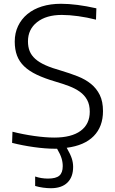

<svg xmlns="http://www.w3.org/2000/svg" viewBox="-20 -776 606 1016"><path d="M249 220Q230 220 208 217Q186 214 166 208V158Q198 169 234 169Q276 169 294 153.5Q312 138 312 103Q312 82 305.5 61Q299 40 282 11H269Q221 11 160 2.5Q99 -6 44 -20L46 -79Q101 -65 161 -56.5Q221 -48 267 -48Q358 -48 406.5 -83.5Q455 -119 455 -185Q455 -222 441 -247.5Q427 -273 402.5 -290.5Q378 -308 345 -320.5Q312 -333 274 -344Q216 -361 175 -380.5Q134 -400 108 -425Q82 -450 70 -482Q58 -514 58 -556Q58 -601 75.5 -638Q93 -675 125 -701.5Q157 -728 202 -742Q247 -756 303 -756Q383 -756 490 -732L488 -672Q441 -684 393.5 -690.5Q346 -697 307 -697Q225 -697 176.5 -659Q128 -621 128 -557Q128 -528 137 -505.5Q146 -483 166.5 -464.5Q187 -446 220.5 -431Q254 -416 304 -402Q351 -388 391.5 -372Q432 -356 461.5 -332Q491 -308 508 -273.5Q525 -239 525 -188Q525 -106 476 -56Q427 -6 333 6Q353 41 360 63Q367 85 367 107Q367 161 336.5 190.5Q306 220 249 220Z"/></svg>

Font: EncodeSans
Style: Light
Weight: 300
Designer: Pablo Impallari, Andres Torresi
Foundry: Pablo Impallari, Andres Torresi
Version: Version 1.000; ttfautohint (v1.4.1)